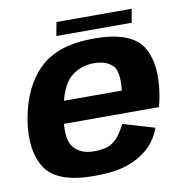

<svg xmlns="http://www.w3.org/2000/svg" viewBox="-79 -776 825 857"><g transform="rotate(-10 333.0 -347.0)"><path d="M279.5 5.5 299 -103Q235 -103 204.5 -143Q173.5 -182.5 193.5 -296.5Q213.5 -413 258.5 -452Q304 -490.5 364.5 -490.5Q426.5 -490.5 455.5 -455Q475 -424.5 467 -348.5H187.5L169.5 -247H617Q624 -269.5 628.5 -297Q653 -437.5 603 -518.5Q552 -599 383.5 -599Q220 -599 137.5 -519Q55.5 -440 30.5 -297Q7 -157 59.5 -75.5Q112 5.5 279.5 5.5ZM299 -103 279.5 5.5Q369 5.5 424 -12Q478.5 -29 522 -65Q564.5 -100.5 586 -159L443 -201.5Q427 -170 408.5 -146Q389 -123 363.5 -112.5Q336.5 -103 299 -103ZM221.5 -639H563L574 -700.5H233Z"/></g></svg>

Font: Anybody
Style: Bold Italic
Weight: 700
Italic angle: -10°
Designer: Tyler Finck
Foundry: Etcetera Type Company
Version: Version 1.113;gftools[0.9.25]